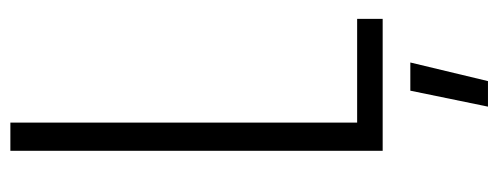

<svg xmlns="http://www.w3.org/2000/svg" viewBox="-308 -432 938 361"><g transform="rotate(-90 160.5 -251.0)"><path d="M58 -700V0H306V-48H111V-700ZM141 198H189L224 52H171Z"/></g></svg>

Font: Modon Arabic
Style: Regular
Weight: 400
Designer: Ahmedzaza
Foundry: Ahmedzaza
Version: Version 2.010